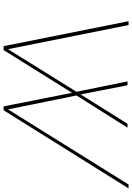

<svg xmlns="http://www.w3.org/2000/svg" viewBox="150 -900 750 1091"><g transform="rotate(90 525.5 -355.0)"><path d="M101 -710H123L260 -25L502 -414L443 -704H465L517 -438L684 -704H706L523 -414L602 -25L1029 -710H1051L607 0H585L508 -389L265 0H243Z"/></g></svg>

Font: Raleway Thin Thin
Style: Italic
Weight: 250
Italic angle: -12°
Version: Version 4.026